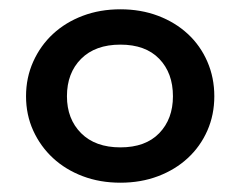

<svg xmlns="http://www.w3.org/2000/svg" viewBox="-20 -767 517 413"><path d="M239 -374Q195 -374 158 -388Q121 -402 94 -427Q67 -452 51.5 -486Q36 -520 36 -560Q36 -600 51.5 -634.5Q67 -669 94 -694Q121 -719 158 -733Q195 -747 239 -747Q283 -747 320 -733Q357 -719 384 -694Q411 -669 426 -634.5Q441 -600 441 -560Q441 -520 426 -486Q411 -452 384 -427Q357 -402 320 -388Q283 -374 239 -374ZM239 -450Q293 -450 322.5 -480.5Q352 -511 352 -560Q352 -610 322.5 -640.5Q293 -671 239 -671Q185 -671 154.5 -640.5Q124 -610 124 -560Q124 -511 154.5 -480.5Q185 -450 239 -450Z"/></svg>

Font: Encode Sans Normal
Style: SemiBold
Weight: 600
Designer: Pablo Impallari, Andres Torresi
Foundry: Pablo Impallari, Andres Torresi
Version: Version 1.000; ttfautohint (v1.00) -l 8 -r 50 -G 200 -x 14 -